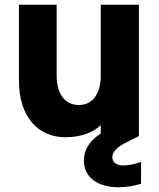

<svg xmlns="http://www.w3.org/2000/svg" viewBox="-20 -572 670 810"><path d="M566 0V-552H405V-254C405 -173 369 -129 312 -129C256 -129 219 -173 219 -254V-552H60V-231C60 -81 139 7 256 7C320 7 374 -13 405 -44V-9C352 27 334 64 334 105C334 182 400 218 480 218C514 218 547 212 575 203V111C547 121 521 126 500 126C471 126 454 112 454 91C454 69 471 49 520 25L566 2L565 0Z"/></svg>

Font: Malmofest
Style: Bold
Weight: 700
Designer: Jonny Pinhorn (Poppins), Kolossal
Version: Version 1.004;Glyphs 3.1.2 (3151)